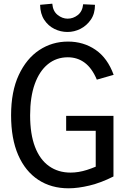

<svg xmlns="http://www.w3.org/2000/svg" viewBox="-20 -1006 690 1039"><path d="M498 -51V-315L516 -298H338V-379H594V-51Q527 -17 464.5 -2Q402 13 351 13Q257 13 187 -33Q117 -79 78.5 -167Q40 -255 40 -382Q40 -511 81.5 -600Q123 -689 192.5 -735Q262 -781 348 -781Q432 -781 497 -736.5Q562 -692 595 -601L504 -575Q478 -637 438.5 -666.5Q399 -696 347 -696Q285 -696 239 -658.5Q193 -621 168 -551Q143 -481 143 -382Q143 -280 169.5 -211Q196 -142 245.5 -107Q295 -72 362 -72Q405 -72 450.5 -86.5Q496 -101 551 -128ZM263 -986Q266 -946 291.5 -925.5Q317 -905 346 -905Q376 -905 401 -924.5Q426 -944 430 -983L494 -980Q494 -932 471.5 -899.5Q449 -867 415.5 -850Q382 -833 345 -833Q308 -833 274.5 -849.5Q241 -866 219.5 -898.5Q198 -931 197 -980Z"/></svg>

Font: Yaldevi Medium
Style: Regular
Weight: 500
Designer: Sol Matas, Rajitha Manaperi, Kosala Senevirathne
Foundry: Mooniak
Version: Version 1.100